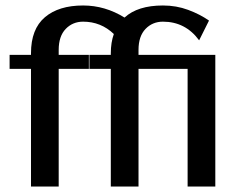

<svg xmlns="http://www.w3.org/2000/svg" viewBox="-20 -680 886 700"><path d="M765 0H664V-429H485V0H384V-429H306V-480H384V-486Q384 -525 395 -556Q348 -601 283 -601Q245 -601 219.5 -574.5Q194 -548 194 -498V-480H304V-429H194V0H93V-429H15V-480H93V-486Q93 -574 143.5 -617Q194 -660 283 -660Q363 -660 434 -616Q482 -660 574 -660Q623 -660 666 -644Q709 -628 742 -605L706 -533Q656 -601 574 -601Q536 -601 510.5 -574.5Q485 -548 485 -498V-480H765Z"/></svg>

Font: Arya
Style: Regular
Weight: 400
Designer: Eduardo Rodriguez Tunni, Modular Infotech
Foundry: Eduardo Rodriguez Tunni, Modular Infotech
Version: Version 1.002